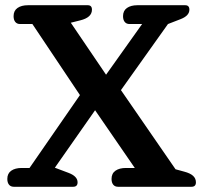

<svg xmlns="http://www.w3.org/2000/svg" viewBox="-20 -715 778 735"><path d="M8 -30Q8 -51 23 -61.5Q38 -72 63 -72H93L286 -351L104 -623H57Q45 -623 38.5 -631Q32 -639 32 -653Q32 -674 47 -684.5Q62 -695 87 -695H316Q332 -695 332 -678Q332 -648 287 -637L251 -628L386 -429L524 -623H476Q464 -623 457.5 -631Q451 -639 451 -653Q451 -674 466 -684.5Q481 -695 506 -695H689Q705 -695 705 -678Q705 -655 672 -642L623 -623L443 -370L652 -67L685 -58Q708 -52 719 -42Q730 -32 730 -17Q730 0 713 0H432Q420 0 413.5 -8Q407 -16 407 -30Q407 -51 422 -61.5Q437 -72 462 -72H496L344 -293L190 -73L243 -53Q277 -40 277 -17Q277 0 260 0H33Q21 0 14.5 -8Q8 -16 8 -30Z"/></svg>

Font: Maitree Semibold
Style: Regular
Weight: 600
Designer: CadsonDemak Team
Foundry: CadsonDemak
Version: Version 1.000